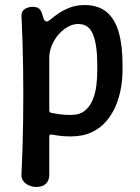

<svg xmlns="http://www.w3.org/2000/svg" viewBox="-20 -530 555 760"><path d="M315 -510Q369 -510 402 -482.5Q435 -455 450 -402.5Q465 -350 465 -275V-250Q465 -219 459 -183Q453 -147 439 -113Q425 -79 401.5 -51Q378 -23 343 -6.5Q308 10 260 10Q235 10 216 7.5Q197 5 186 3Q175 0 175 11V161Q175 184 162 197Q149 210 124 210Q109 210 95 204Q81 198 72.5 187Q64 176 65 161Q70 58 71.5 -48Q73 -154 71.5 -260Q70 -366 65 -469Q65 -480 71 -487.5Q77 -495 87.5 -499Q98 -503 109 -503Q127 -503 135.5 -495Q144 -487 148 -471Q150 -461 154 -453Q158 -445 165 -445Q171 -445 182.5 -455Q194 -465 212.5 -477.5Q231 -490 256.5 -500Q282 -510 315 -510ZM290 -435Q262 -435 235.5 -415.5Q209 -396 192 -365Q175 -334 175 -300V-94Q175 -85 184 -83Q194 -81 214 -78Q234 -75 260 -75Q295 -75 315.5 -91.5Q336 -108 347 -135Q358 -162 361.5 -192.5Q365 -223 365 -250V-275Q365 -351 348.5 -393Q332 -435 290 -435Z"/></svg>

Font: Winky Sans
Style: Regular
Weight: 400
Designer: Simon Atzbach
Foundry: typofactur
Version: Version 1.205